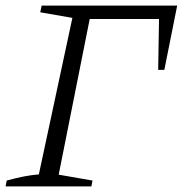

<svg xmlns="http://www.w3.org/2000/svg" viewBox="-27 -667 654 687"><path d="M607 -647 561 -417H539L542 -599H294L183 -42L304 -21L300 0H-7L-3 -21Q30 -30 58 -35.5Q86 -41 112 -43L232 -603L117 -623L122 -647Z"/></svg>

Font: Piazzolla SC Light
Style: Italic
Weight: 300
Italic angle: -11.3°
Designer: Juan Pablo del Peral
Foundry: Huerta Tipografica
Version: Version 1.330